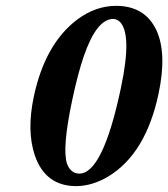

<svg xmlns="http://www.w3.org/2000/svg" viewBox="-20 -630 578 660"><path d="M369.1 -564.9Q312 -564.9 267.6 -435.5Q247.1 -375 228.5 -287.1Q192.9 -120.1 210.4 -66.9Q223.1 -33.7 252.4 -33.2Q333 -33.2 395 -324.7Q395.5 -326.7 395.5 -327.1Q436 -517.6 389.2 -557.6Q379.9 -564.5 369.1 -564.9ZM242.2 9.8Q135.7 9.8 99.6 -96.2Q71.3 -180.2 96.2 -297.9Q134.8 -479 245.1 -562.5Q308.6 -609.9 378.9 -609.9Q477.5 -609.9 517.1 -527.3Q554.7 -447.3 524.9 -307.1Q481.4 -103 354 -24.4Q298.3 9.3 242.2 9.8Z"/></svg>

Font: Linux Libertine Capitals O
Style: Bold Italic Samll Caps
Weight: 400
Italic angle: -12°
Designer: Philipp H. Poll
Foundry: Philipp H. Poll
Version: Version 5.0.4